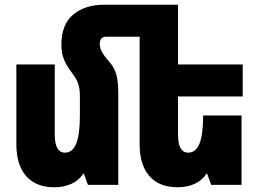

<svg xmlns="http://www.w3.org/2000/svg" viewBox="-20 -780 1089 810"><path d="M731 -373V-213Q731 -136 774 -136Q806 -136 821.5 -174Q837 -212 837 -292V-293H999V0H871L854 -47H851Q834 -20 802.5 -5Q771 10 729 10Q652 10 610.5 -37Q569 -84 569 -172V-625H427Q401 -625 401 -594Q401 -578 410 -561Q419 -544 443 -517Q462 -496 470.5 -466Q479 -436 479 -387V0H351L334 -47H331Q314 -20 282.5 -5Q251 10 209 10Q132 10 90.5 -37Q49 -84 49 -172V-508H211V-213Q211 -136 254 -136Q286 -136 301.5 -174Q317 -212 317 -292V-376Q317 -406 309.5 -427.5Q302 -449 284 -472Q259 -505 249 -531.5Q239 -558 239 -590Q239 -678 289.5 -719Q340 -760 418 -760H601H731V-508H1004V-373Z"/></svg>

Font: Noto Sans Armenian Black Cond
Style: Regular
Weight: 900
Width: 3
Designer: Monotype Design team
Foundry: Monotype Imaging Inc.
Version: Version 1.000